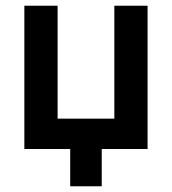

<svg xmlns="http://www.w3.org/2000/svg" viewBox="-20 -520 600 670"><path d="M225 0H65V-500H181V-106H379V-500H495V0H335V130H225Z"/></svg>

Font: PT Root UI Bold
Style: Regular
Weight: 700
Designer: Vitaly Kuzmin
Foundry: ParaType Ltd.
Version: Version 2.000G